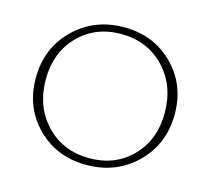

<svg xmlns="http://www.w3.org/2000/svg" viewBox="-98 -780 987 901"><g transform="rotate(15 396.0 -329.0)"><path d="M393 6Q249 6 154 -89Q59 -184 59 -327Q59 -472 156.5 -568Q254 -664 399 -664Q543 -664 638 -569Q733 -474 733 -331Q733 -186 635.5 -90Q538 6 393 6ZM399 -28Q524 -28 605 -111Q686 -194 686 -324Q686 -458 603.5 -544Q521 -630 393 -630Q268 -630 187 -546.5Q106 -463 106 -334Q106 -200 188.5 -114Q271 -28 399 -28Z"/></g></svg>

Font: EauTestText Light
Style: Regular
Weight: 300
Designer: Christian Thalmann (Catharsis Fonts)
Version: Version 0.001;PS 000.001;hotconv 1.0.88;makeotf.lib2.5.64775